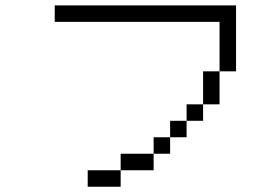

<svg xmlns="http://www.w3.org/2000/svg" viewBox="-20 -708 1040 728"><path d="M437.5 -62.5H312.5V0H437.5ZM437.5 -62.5H562.5V-125H437.5ZM562.5 -125H625V-187.5H562.5ZM625 -187.5H687.5V-250H625ZM687.5 -250H750V-312.5H687.5ZM750 -312.5H812.5Q812.5 -312.5 812.5 -437.5H750Q750 -437.5 750 -312.5ZM812.5 -437.5H875Q875 -437.5 875 -687.5H187.5V-625H812.5Z"/></svg>

Font: UnifontExMono
Style: Regular
Weight: 500
Version: Version 15.0.06